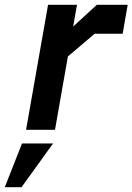

<svg xmlns="http://www.w3.org/2000/svg" viewBox="-34 -543 554 803"><path d="M75 0 167 -523H288L272 -432L371 -523H500L479 -402H362L250 -307L196 0ZM-14 240 58 57H188L56 240Z"/></svg>

Font: Tomorrow Medium
Style: Italic
Weight: 500
Italic angle: -10°
Designer: Tony de Marco, Monica Rizzolli
Foundry: Just in Type
Version: Version 2.002